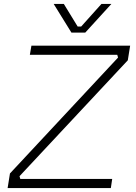

<svg xmlns="http://www.w3.org/2000/svg" viewBox="-20 -964 699 984"><path d="M19 0 31 -75 585 -669 581 -683H133L141 -730H647L635 -655L80 -61L84 -47H555L548 0ZM346 -797 255 -944H307L378 -828H396L500 -944H551L417 -797Z"/></svg>

Font: Sora ExtraLight
Style: Italic
Weight: 200
Designer: Jonathan Barnbrook, Juli√°n Moncada
Version: Version 1.000